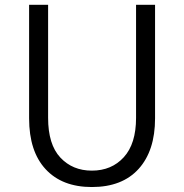

<svg xmlns="http://www.w3.org/2000/svg" viewBox="-20 -751 756 789"><path d="M99.6 -264.6V-731.4H177.7V-266.6Q177.7 -157.2 228 -103.5Q278.3 -49.8 357.4 -49.8Q438.5 -49.8 488.8 -105Q539.1 -160.2 539.1 -266.6V-731.4H617.2V-264.6Q617.2 -131.8 549.8 -57.1Q482.4 17.6 357.4 17.6Q235.4 17.6 167.5 -55.7Q99.6 -128.9 99.6 -264.6Z"/></svg>

Font: Batunionen A1
Style: Regular
Weight: 400
Designer: HanYang I&C Co.,Ltd.
Foundry: HanYang I&C Co.,Ltd.
Version: Version 2.50; ttfautohint (v1.6)